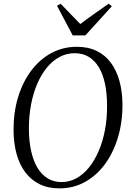

<svg xmlns="http://www.w3.org/2000/svg" viewBox="-20 -1004 702 1034"><path d="M300 10.5Q239.5 10.5 193.5 -12Q147.5 -34.5 116.2 -76Q85 -117.5 69.2 -175Q53.5 -232.5 53 -302.5Q52.5 -399.5 77.5 -481.2Q102.5 -563 148.5 -624Q194.5 -685 257 -718.5Q319.5 -752 393.5 -752Q455 -752 501 -729.5Q547 -707 577.5 -665.5Q608 -624 623.5 -567.2Q639 -510.5 639.5 -442.5Q640 -346.5 615.2 -264Q590.5 -181.5 545.2 -120Q500 -58.5 437.5 -24Q375 10.5 300 10.5ZM311.5 -23.5Q354 -23.5 391.8 -44.2Q429.5 -65 459.8 -102.8Q490 -140.5 512 -192Q534 -243.5 545.5 -305Q557 -366.5 556.5 -434.5Q556.5 -501.5 545.2 -553.8Q534 -606 511.8 -642.5Q489.5 -679 457.2 -698.2Q425 -717.5 382 -717.5Q339.5 -717.5 301.8 -697.8Q264 -678 233.5 -641.2Q203 -604.5 181 -553.8Q159 -503 147.2 -441Q135.5 -379 135.5 -309Q136 -243 147.8 -190.2Q159.5 -137.5 182 -100.2Q204.5 -63 237 -43.2Q269.5 -23.5 311.5 -23.5ZM371.5 -813.5 287 -973 306.5 -984Q332 -956.5 358.8 -929.8Q385.5 -903 412.5 -874.5Q446.5 -900.5 484 -927Q521.5 -953.5 565 -984L582.5 -970.5L440 -813.5Z"/></svg>

Font: Merriweather 96pt Light
Style: Italic
Weight: 300
Italic angle: -7.8°
Version: Version 2.101